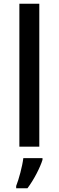

<svg xmlns="http://www.w3.org/2000/svg" viewBox="-20 -780 312 1021"><path d="M189 0V-760H83V0ZM206 70V61H104C99 104 80 174 66 209V221H126C161 175 194 109 206 70Z"/></svg>

Font: Noto Sans Bamum Medium
Style: Regular
Weight: 500
Designer: Monotype Design Team
Foundry: Monotype Imaging Inc.
Version: Version 2.002